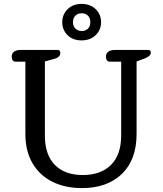

<svg xmlns="http://www.w3.org/2000/svg" viewBox="-20 -951 833 984"><path d="M299 -837Q299 -877 326.5 -904Q354 -931 398 -931Q443 -931 470.5 -904Q498 -877 498 -837Q498 -798 470.5 -771Q443 -744 398 -744Q353 -744 326 -771Q299 -798 299 -837ZM443 -837Q443 -859 430.5 -871Q418 -883 399 -883Q379 -883 366.5 -871Q354 -859 354 -837Q354 -816 367 -804Q380 -792 399 -792Q418 -792 430.5 -804Q443 -816 443 -837ZM110 -265V-635H60Q50 -635 45 -642Q40 -649 40 -661Q40 -677 52 -686Q64 -695 85 -695H275Q289 -695 289 -680Q289 -657 257 -649L210 -636V-257Q210 -158 261 -106Q312 -54 404 -54Q497 -54 549 -106Q601 -158 601 -257V-635H543Q533 -635 528 -642Q523 -649 523 -661Q523 -677 535 -686Q547 -695 568 -695H739Q753 -695 753 -681Q753 -664 723 -652L680 -636V-265Q680 -132 604.5 -59.5Q529 13 400 13Q314 13 248.5 -19.5Q183 -52 146.5 -114.5Q110 -177 110 -265Z"/></svg>

Font: Maitree Medium
Style: Regular
Weight: 500
Designer: CadsonDemak Team
Foundry: CadsonDemak
Version: Version 1.000